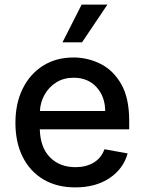

<svg xmlns="http://www.w3.org/2000/svg" viewBox="-20 -802 627 833"><path d="M306.5 11Q226.2 11 168 -23.8Q109.7 -58.6 78.3 -121.6Q46.9 -184.7 46.9 -269.2Q46.9 -353 78.3 -416.9Q109.7 -480.8 166.4 -516.7Q223 -552.6 299 -552.6Q360.8 -552.6 416 -525Q471.2 -497.5 505.9 -437.3Q540.5 -377.1 540.5 -278.4V-240.8H152.7Q154.8 -161.9 197.1 -119.3Q239.3 -76.7 307.5 -76.7Q353 -76.7 386 -96.2Q419 -115.8 433.2 -154.5L533.7 -136.4Q515.6 -70 455.6 -29.5Q395.6 11 306.5 11ZM436.4 -320.3Q436.1 -382.8 398.8 -423.8Q361.5 -464.8 299.7 -464.8Q256.7 -464.8 224.6 -444.8Q192.5 -424.7 173.8 -391.9Q155.2 -359 153.1 -320.3ZM335.9 -618.3H251.1L334.2 -782H446Z"/></svg>

Font: Linik Sans Medium
Style: Regular
Weight: 500
Designer: Rasmus Andersson (font), Cristiano Sobral (main changes)
Foundry: rsms
Version: Version 3.018;June 1, 2022;FontCreator 14.0.0.2814 64-bit; t